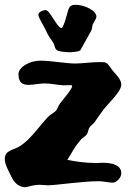

<svg xmlns="http://www.w3.org/2000/svg" viewBox="-23 -745 538 801"><path d="M483 -23C483 -1 461 17 447 17C431 17 409 11 389 11C321 11 208 28 179 28C167 28 154 26 142 26C113 26 93 36 79 36C44 32 31 7 17 -23C10 -38 -3 -60 -3 -82C-3 -120 35 -118 63 -137C107 -167 136 -213 178 -258C187 -268 203 -274 212 -285C217 -291 220 -304 227 -313C240 -330 278 -373 278 -386C278 -389 275 -390 270 -390C264 -390 254 -389 243 -389C224 -389 192 -397 162 -397C142 -397 119 -391 97 -391C75 -391 54 -396 54 -437C56 -466 101 -492 146 -492C187 -492 255 -480 290 -480C319 -480 360 -486 391 -486C426 -486 420 -486 446 -452C457 -437 483 -416 483 -392C483 -363 430 -315 409 -288C396 -271 384 -253 372 -236C367 -228 356 -222 351 -214C345 -206 345 -192 338 -183C332 -175 320 -170 314 -162C292 -137 279 -113 258 -78C299 -70 334 -65 380 -65C389 -65 397 -66 406 -66C449 -66 483 -54 483 -23ZM379 -676C379 -701 330 -725 291 -725C260 -725 263 -701 253 -673C253 -671 241 -630 234 -628C215 -628 186 -703 167 -703C157 -703 137 -695 137 -684C137 -671 160 -636 167 -621C180 -591 191 -580 199 -567C206 -555 205 -540 216 -535C225 -529 251 -528 263 -527C272 -527 304 -528 312 -535C312 -535 341 -587 357 -616C362 -624 361 -635 364 -644C369 -654 379 -666 379 -676Z"/></svg>

Font: Freckle Face
Style: Regular
Weight: 400
Designer: Astigmatic (AOETI)
Foundry: Astigmatic (AOETI)
Version: Version 1.000